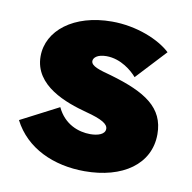

<svg xmlns="http://www.w3.org/2000/svg" viewBox="-59 -502 570 570"><g transform="rotate(10 226.0 -217.0)"><path d="M231 8.8C345.2 8.8 425.3 -45.9 425.3 -136.7C425.3 -216.8 366.7 -253.9 258.8 -285.2C224.6 -294.4 197.3 -301.8 197.3 -317.4C197.3 -327.1 208.5 -338.9 236.3 -338.9C280.3 -338.9 314.9 -308.6 329.1 -292L412.6 -381.8C378.4 -414.1 309.6 -442.9 234.9 -442.9C119.6 -442.9 43.5 -382.3 43.5 -304.7C43.5 -215.8 143.6 -181.6 205.6 -165C254.4 -152.3 272.9 -140.6 272.9 -126C272.9 -109.4 251.5 -102.5 228.5 -102.5C193.4 -102.5 149.9 -117.7 127.4 -166L13.2 -106.9C53.2 -28.3 138.2 8.8 231 8.8Z"/></g></svg>

Font: Now Black
Style: Regular
Weight: 400
Designer: Alfredo Marco Pradil
Foundry: Alfredo Marco Pradil
Version: Version 1.200;hotconv 1.0.109;makeotfexe 2.5.65596